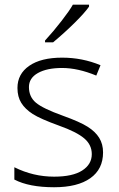

<svg xmlns="http://www.w3.org/2000/svg" viewBox="-20 -786 506 816"><path d="M418 -138.2Q418 -66.9 363.8 -28.6Q309.6 9.8 210 9.8Q103.5 9.8 41 -22.9V-75.2Q121.1 -35.2 210 -35.2Q288.6 -35.2 329.3 -61.3Q370.1 -87.4 370.1 -130.9Q370.1 -170.9 337.6 -198.2Q305.2 -225.6 231 -252Q151.4 -280.8 119.1 -301.5Q86.9 -322.3 70.6 -348.4Q54.2 -374.5 54.2 -412.1Q54.2 -471.7 104.2 -506.3Q154.3 -541 244.1 -541Q330.1 -541 407.2 -508.8L389.2 -464.8Q311 -497.1 244.1 -497.1Q179.2 -497.1 141.1 -475.6Q103 -454.1 103 -416Q103 -374.5 132.6 -349.6Q162.1 -324.7 248 -293.9Q319.8 -268.1 352.5 -247.3Q385.3 -226.6 401.6 -200.2Q418 -173.8 418 -138.2ZM171.4 -613.8Q207 -652.3 241.9 -697.5Q276.9 -742.7 289.6 -766.1H358.4V-757.8Q340.8 -732.4 298.6 -690.4Q256.3 -648.4 205.6 -606H171.4Z"/></svg>

Font: Zoram GWebM Light
Style: Regular
Weight: 300
Foundry: Ascender Corporation
Version: Version 1.000